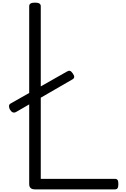

<svg xmlns="http://www.w3.org/2000/svg" viewBox="-20 -1440 957 1460"><path d="M246 0Q202 0 202 -40V-1393Q202 -1407 213 -1413.5Q224 -1420 246 -1420Q268 -1420 279 -1413.5Q290 -1407 290 -1393V-80H853Q868 -80 874 -71.5Q880 -63 880 -40Q880 -18 874 -9Q868 0 853 0ZM103 -589Q89 -581 77.5 -585.5Q66 -590 56 -606Q49 -618 48.5 -632Q48 -646 61 -653L489 -896Q503 -904 512.5 -901Q522 -898 533 -882Q556 -851 532 -837Z"/></svg>

Font: Playwrite BE WAL
Style: Regular
Weight: 400
Designer: Veronika Burian, José Scaglione
Foundry: TypeTogether
Version: Version 1.002